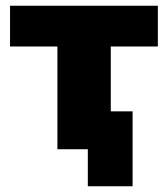

<svg xmlns="http://www.w3.org/2000/svg" viewBox="-20 -520 585 669"><path d="M286 129V0H180V-358H15V-500H530V-358H366V-132H442V129Z"/></svg>

Font: Nunito Sans 9pt Black
Style: Regular
Weight: 900
Version: Version 3.101;gftools[0.9.27]